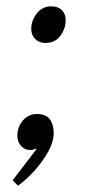

<svg xmlns="http://www.w3.org/2000/svg" viewBox="-20 -463 277 608"><path d="M37 125 20 108 95 10 94 7Q90 10 85 11Q80 12 75 12Q59 12 47 -0.5Q35 -13 35 -34Q35 -51 42.5 -66.5Q50 -82 64 -92Q78 -102 96 -102Q125 -102 137.5 -85.5Q150 -69 150 -41Q150 -15 133.5 15.5Q117 46 91.5 75Q66 104 37 125ZM123 -327Q104 -327 91.5 -339.5Q79 -352 79 -371Q79 -399 97 -421Q115 -443 142 -443Q164 -443 176 -431Q188 -419 188 -399Q188 -373 171.5 -350Q155 -327 123 -327Z"/></svg>

Font: Faustina Light Light
Style: Italic
Weight: 300
Italic angle: -8°
Version: Version 1.200